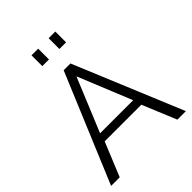

<svg xmlns="http://www.w3.org/2000/svg" viewBox="-253 -1048 1182 1182"><g transform="rotate(-45 338.0 -457.5)"><path d="M234 -821V-915H292V-821ZM383 -821V-915H441V-821ZM309 -710H368L663 0H589L497 -222H178L87 0H12ZM481 -277 338 -628 193 -277Z"/></g></svg>

Font: Raleway-v4020
Style: Regular
Weight: 400
Designer: Matt McInerney, Pablo Impallari, Rodrigo Fuenzalida
Foundry: Matt McInerney, Pablo Impallari, Rodrigo Fuenzalida
Version: Version 4.020;PS 004.020;hotconv 1.0.88;makeotf.lib2.5.64775